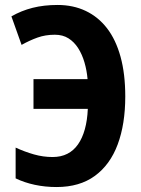

<svg xmlns="http://www.w3.org/2000/svg" viewBox="-20 -744 569 774"><path d="M201 -604Q163 -604 131 -592.5Q99 -581 67 -563L26 -678Q66 -701 111.5 -712.5Q157 -724 212 -724Q275 -724 325.5 -700Q376 -676 411.5 -630Q447 -584 466 -515Q485 -446 485 -355Q485 -244 454.5 -162Q424 -80 362.5 -35Q301 10 208 10Q162 10 120 1Q78 -8 43 -25V-149Q80 -132 117 -121.5Q154 -111 192 -111Q226 -111 251.5 -124Q277 -137 294.5 -162Q312 -187 322 -223Q332 -259 334 -305H115V-425H333Q330 -460 320.5 -492.5Q311 -525 295 -550Q279 -575 256 -589.5Q233 -604 201 -604Z"/></svg>

Font: Noto Sans Display Condensed
Style: Bold
Weight: 700
Width: 3
Designer: Monotype Design Team
Foundry: Monotype Imaging Inc.
Version: Version 2.003